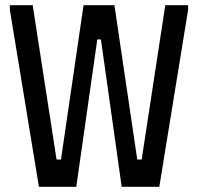

<svg xmlns="http://www.w3.org/2000/svg" viewBox="-20 -720 763 740"><path d="M18 -700H106L198 -105H215L302 -700H421L509 -105H526L617 -700H705V-682L594 0H449L369 -568H355L274 0H130L18 -682Z"/></svg>

Font: Phudu
Style: Regular
Weight: 400
Version: Version 1.005;gftools[0.9.23]